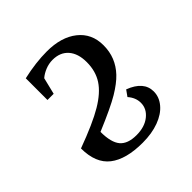

<svg xmlns="http://www.w3.org/2000/svg" viewBox="-174 -813 974 974"><g transform="rotate(-45 312.5 -326.0)"><path d="M313 9.8Q193.8 9.8 132.3 -38.1Q70.8 -85.9 70.8 -191.4Q203.6 -240.2 271.7 -280.8Q339.8 -321.3 370.6 -368.4Q401.4 -415.5 401.4 -480.5Q401.4 -542 371.1 -576.7Q340.8 -611.3 286.6 -611.3Q259.8 -611.3 234.4 -601.1Q209 -590.8 190.9 -575.2L168.9 -485.4H124.5V-641.1Q217.3 -662.1 296.4 -662.1Q399.4 -662.1 460.7 -613.5Q522 -564.9 522 -481Q522 -435.5 506.8 -397.9Q491.7 -360.4 461.9 -328.9Q432.1 -297.4 378.9 -265.4Q325.7 -233.4 200.2 -180.7Q200.2 -105 227.8 -72.3Q255.4 -39.6 317.9 -39.6Q376.5 -39.6 413.1 -68.6Q449.7 -97.7 449.7 -140.1Q449.7 -177.2 421.9 -209L444.8 -241.2Q536.6 -206.5 536.6 -134.8Q536.6 -94.7 508.5 -61.3Q480.5 -27.8 429.7 -9Q378.9 9.8 313 9.8Z"/></g></svg>

Font: Tinos
Style: Bold
Weight: 700
Designer: Steve Matteson
Foundry: Monotype Imaging Inc.
Version: Version 1.23